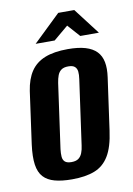

<svg xmlns="http://www.w3.org/2000/svg" viewBox="-78 -701 526 760"><g transform="rotate(-10 185.5 -321.5)"><path d="M150 7.7Q109 7.7 80.6 -0.1Q52.1 -7.8 35.6 -25.8Q19.1 -43.8 14.5 -75.5Q9.9 -107.1 16.3 -155.7L45.5 -365.9Q52.6 -412.9 72.8 -443.2Q93 -473.5 129.7 -488.3Q166.4 -503 222 -503Q264 -503 292.5 -494.6Q320.9 -486.1 337.3 -469.2Q353.6 -452.2 358.5 -426.5Q363.5 -400.8 358.5 -365.9L329.2 -156.4Q320.5 -91.6 298.7 -56Q277 -20.4 240.5 -6.4Q204 7.7 150 7.7ZM159.5 -60Q177.5 -60 187.6 -67.3Q197.6 -74.6 202.9 -88Q208.1 -101.3 210.1 -117.7L246.5 -377.9Q249.1 -395 247.8 -407.9Q246.5 -420.7 238.3 -428Q230.2 -435.3 212.2 -435.3Q194.1 -435.3 184.1 -428Q174 -420.7 169.1 -407.9Q164.2 -395 161.6 -377.9L125.2 -117.7Q123.2 -101.3 124.2 -88Q125.2 -74.6 133.3 -67.3Q141.5 -60 159.5 -60ZM100.7 -545.6 210 -650.8H274.5L355 -545.6H280.1L236 -595L177.2 -545.6Z"/></g></svg>

Font: Alumni Sans Thin
Style: Italic
Weight: 100
Italic angle: -8°
Designer: Robert E. Leuschke
Foundry: Robert E. Leuschke
Version: Version 1.016